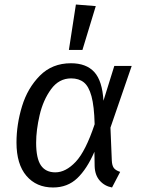

<svg xmlns="http://www.w3.org/2000/svg" viewBox="-20 -818 628 850"><path d="M438 -372 486 -526H563L469 -253L475 -107Q476 -86 483.5 -75Q491 -64 512 -57L476 12Q443 6 421.5 -18.5Q400 -43 399 -83L398 -146Q365 -70 322 -29Q279 12 215 12Q141 12 97 -39.5Q53 -91 53 -187Q53 -267 77.5 -347.5Q102 -428 156.5 -483Q211 -538 294 -538Q362 -538 397.5 -499Q433 -460 438 -372ZM140 -186Q140 -117 161 -86Q182 -55 225 -55Q271 -55 315 -101.5Q359 -148 399 -268Q397 -348 385 -392Q373 -436 351 -453.5Q329 -471 295 -471Q241 -471 206 -423Q171 -375 155.5 -308.5Q140 -242 140 -186ZM404 -791 345 -597H285L316 -798Z"/></svg>

Font: FiraGO Book
Style: Italic
Weight: 350
Italic angle: -8°
Designer: bBox Type GmbH
Foundry: bBox Type GmbH
Version: Version 1.001